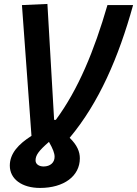

<svg xmlns="http://www.w3.org/2000/svg" viewBox="-20 -719 689 965"><path d="M181.2 225.6C301.3 225.6 381.3 166 381.3 76.7C381.3 43.9 368.2 10.7 330.1 -26.4C477.5 -202.6 576.2 -431.2 648.9 -693.4H520C453.6 -464.4 373.5 -269.5 260.7 -116.7H252L218.3 -699.2L90.3 -693.4L138.2 -36.1C73.2 4.9 29.3 52.2 29.3 113.3C29.3 180.7 89.8 225.6 181.2 225.6ZM158.7 87.4C158.7 61.5 173.3 40 226.1 -5.9C246.6 30.3 254.4 51.3 254.4 69.3C254.4 98.1 232.4 117.7 199.2 117.7C175.3 117.7 158.7 105.5 158.7 87.4Z"/></svg>

Font: Cascadia Code
Style: Bold Italic
Weight: 700
Italic angle: -10°
Monospace: yes
Designer: Aaron Bell
Foundry: Saja Typeworks
Version: Version 2404.023